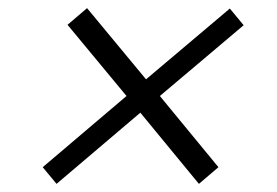

<svg xmlns="http://www.w3.org/2000/svg" viewBox="-20 -574 680 472"><path d="M325 -297 119 -122 85 -163 291 -338 146 -513 194 -554 339 -379 545 -553 579 -512 373 -338 517 -163 469 -122Z"/></svg>

Font: Open Sauce One Light Italic
Style: Regular
Weight: 300
Italic angle: -10°
Designer: Alfredo Marco Pradil
Foundry: Creative Sauce Fz LLC
Version: Version 1.477